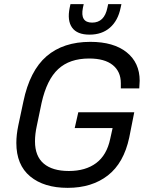

<svg xmlns="http://www.w3.org/2000/svg" viewBox="-20 -905 713 935"><path d="M59.6 -209Q59.6 -249 69.3 -294.9L93.8 -410.2Q125 -560.5 206.5 -630.9Q288.1 -701.2 419.9 -701.2Q533.2 -701.2 596.7 -650.4Q660.2 -599.6 660.2 -511.7Q660.2 -502.9 658.2 -474.6H568.4V-500Q568.4 -556.6 528.8 -588.4Q489.3 -620.1 414.1 -620.1Q319.3 -620.1 263.7 -568.8Q208 -517.6 182.6 -404.3L159.2 -292Q150.4 -252 150.4 -216.8Q150.4 -144.5 192.9 -108.4Q235.4 -72.3 315.4 -72.3Q396.5 -72.3 448.2 -110.8Q500 -149.4 516.6 -228.5L528.3 -281.2H343.8L361.3 -358.4H633.8L609.4 -235.4Q583 -111.3 505.4 -50.8Q427.7 9.8 309.6 9.8Q194.3 9.8 127 -45.9Q59.6 -101.6 59.6 -209ZM416 -736.3Q355.5 -736.3 331.1 -770.5Q306.6 -804.7 319.3 -867.2L323.2 -884.8H387.7L383.8 -867.2Q369.1 -794.9 428.7 -794.9Q488.3 -794.9 502.9 -867.2L506.8 -884.8H571.3L567.4 -867.2Q554.7 -804.7 515.6 -770.5Q476.6 -736.3 416 -736.3Z"/></svg>

Font: Dinish Expanded
Style: Italic
Weight: 400
Width: 7
Italic angle: -12°
Designer: Charles Nix
Foundry: Playbeing
Version: Version 2.005; ttfautohint (v1.8.3)